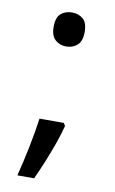

<svg xmlns="http://www.w3.org/2000/svg" viewBox="-79 -594 452 756"><g transform="rotate(10 147.0 -215.5)"><path d="M190 -116 197 -105Q188 -70 174.5 -32Q161 6 145.5 44Q130 82 113 119H46Q61 60 73.5 -2Q86 -64 93 -116ZM147 -414Q121 -414 103 -430Q85 -446 85 -482Q85 -520 103 -535Q121 -550 147 -550Q173 -550 191 -535Q209 -520 209 -482Q209 -446 191 -430Q173 -414 147 -414Z"/></g></svg>

Font: uhindi25
Style: Book
Weight: 400
Designer: Jelle Bosma - Monotype Design Team
Foundry: Monotype Imaging Inc.
Version: Version 2.003